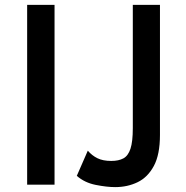

<svg xmlns="http://www.w3.org/2000/svg" viewBox="-20 -755 759 785"><path d="M91 0V-735H203V0ZM451 10Q417 10 371.5 1Q326 -8 294 -36L339 -139Q356 -119 378.5 -108Q401 -97 435 -97Q465 -97 484.5 -107.5Q504 -118 513.5 -147Q523 -176 523 -231V-735H634V-203Q634 -123 609 -76.5Q584 -30 542.5 -10Q501 10 451 10Z"/></svg>

Font: Alata
Style: Regular
Weight: 400
Designer: Spyros Zevelakis, Eben Sorkin
Foundry: Spyros Zevelakis
Version: Version 1.005; ttfautohint (v1.8.4.7-5d5b)